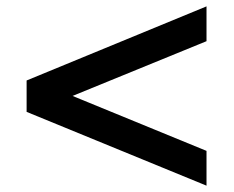

<svg xmlns="http://www.w3.org/2000/svg" viewBox="-20 -588 737 606"><path d="M64 -234.9V-334L631.8 -567.9V-458L209 -285.2L631.8 -111.8V-2Z"/></svg>

Font: Clear Sans
Style: Bold
Weight: 700
Foundry: Intel Corporation
Version: Version 1.00